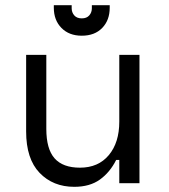

<svg xmlns="http://www.w3.org/2000/svg" viewBox="-20 -708 652 742"><path d="M267 14Q185 14 133 -40Q81 -94 81 -200V-496H159V-210Q159 -132 191 -96Q223 -60 289 -60Q360 -60 400.5 -108.5Q441 -157 441 -238V-496H519V0H441V-90H429Q405 -42 366 -14Q327 14 267 14ZM296 -570Q247 -570 217.5 -600Q188 -630 188 -678V-688H257V-676Q257 -660 267 -648.5Q277 -637 296 -637Q315 -637 325 -648.5Q335 -660 335 -676V-688H404V-678Q404 -630 375 -600Q346 -570 296 -570Z"/></svg>

Font: Space Mono
Style: Regular
Weight: 400
Monospace: yes
Designer: Colophon Foundry + Benjamin Critton
Foundry: Colophon Foundry & Benjamin Critton
Version: Version 1.003; ttfautohint (v1.8.4.7-5d5b)